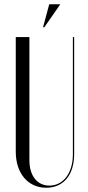

<svg xmlns="http://www.w3.org/2000/svg" viewBox="-20 -873 414 901"><path d="M188 -745 263 -853H211L182 -745ZM54 -699V-161C54 -60 111 8 197 8C278 8 328 -52 328 -150V-699H322V-149C322 -60 276 -2 212 -2C154 -2 118 -49 118 -121V-699Z"/></svg>

Font: Moniqa Display
Style: Regular
Weight: 400
Designer: Rajesh Rajput
Foundry: Rajesh Rajput
Version: Version 1.000